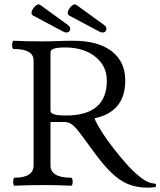

<svg xmlns="http://www.w3.org/2000/svg" viewBox="-20 -854 740 886"><path d="M661 12Q612 12 572 -4Q532 -20 493 -58Q454 -96 407 -161Q366 -218 344 -246Q322 -274 308 -282.5Q294 -291 277 -291H213V-91Q213 -34 308 -34Q313 -34 314.5 -24.5Q316 -15 314.5 -6Q313 3 308 3Q244 0 178 0Q113 0 47 3Q43 3 41.5 -6Q40 -15 41.5 -24.5Q43 -34 47 -34Q135 -34 135 -91V-575Q135 -628 43 -628Q38 -628 36.5 -637.5Q35 -647 37 -656.5Q39 -666 43 -666Q108 -663 172 -663Q208 -663 244.5 -664.5Q281 -666 317 -666Q432 -666 495 -618Q558 -570 558 -482Q558 -338 416 -308Q426 -283 449 -246.5Q472 -210 504 -169Q536 -128 573 -87Q648 -7 693 -7Q700 -7 700 1Q700 10 693 10Q683 11 675 11.5Q667 12 661 12ZM284 -321Q473 -321 473 -482Q473 -550 419.5 -592.5Q366 -635 280 -635Q245 -635 229 -629.5Q213 -624 213 -611V-343Q213 -332 230 -326.5Q247 -321 284 -321ZM286 -704Q280 -704 270 -709L133 -782Q122 -788 127 -802.5Q132 -817 144.5 -827.5Q157 -838 166 -831L293 -739Q307 -729 303.5 -716.5Q300 -704 286 -704ZM453 -704Q447 -704 437 -709L300 -782Q289 -788 294 -802.5Q299 -817 311.5 -827.5Q324 -838 333 -831L460 -739Q474 -729 470.5 -716.5Q467 -704 453 -704Z"/></svg>

Font: Junicode
Style: Regular
Weight: 400
Designer: Peter S. Baker
Version: Version 2.100; ttfautohint (v1.8.4)